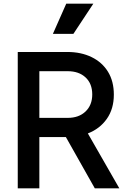

<svg xmlns="http://www.w3.org/2000/svg" viewBox="-20 -1029 694 1049"><path d="M77 0H195V-280H340L498 0H632L460 -300Q525 -325 563.5 -379.5Q602 -434 602 -512Q602 -585 570 -637Q538 -689 480.5 -717Q423 -745 348 -745H77ZM195 -385V-640H350Q411 -640 447.5 -606Q484 -572 484 -513Q484 -455 447.5 -420Q411 -385 350 -385ZM269 -844H381L490 -1009H342Z"/></svg>

Font: Custom Plus Jakarta Sans SemiBold
Style: Regular
Weight: 600
Designer: Gumpita Rahayu & FullSphere
Foundry: Tokotype & FullSphere
Version: Version 1.001;hotconv 1.0.117;makeotfexe 2.5.65602